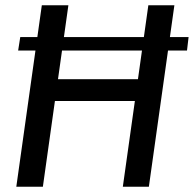

<svg xmlns="http://www.w3.org/2000/svg" viewBox="-20 -710 737 730"><path d="M697 -569 691 -518H49L57 -569ZM240 -690 143 0H42L139 -690ZM514 -409 503 -326H180L192 -409ZM643 -690 546 0H447L544 -690Z"/></svg>

Font: Exo 2 Medium
Style: Italic
Weight: 500
Italic angle: -8°
Designer: Natanael Gama
Foundry: Natanael Gama
Version: Version 2.010